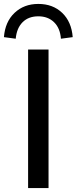

<svg xmlns="http://www.w3.org/2000/svg" viewBox="-61 -957 390 977"><path d="M82 0V-705H186V0ZM19 -760 -41 -768Q-35 -846 13 -891.5Q61 -937 134 -937Q208 -937 255.5 -891.5Q303 -846 309 -768L249 -760Q245 -814 214 -844Q183 -874 134 -874Q84 -874 54 -844Q24 -814 19 -760Z"/></svg>

Font: Nunito Sans 12pt ExtraLight 12pt SemiBold
Style: Regular
Weight: 600
Version: Version 3.101;gftools[0.9.27]